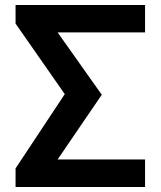

<svg xmlns="http://www.w3.org/2000/svg" viewBox="-20 -745 640 765"><path d="M42 -74 238 -370 42 -651V-725H558V-616H209.5L385.5 -367.5L209.5 -109.5H558V0H42Z"/></svg>

Font: JuliaMono ExtraBold
Style: Regular
Weight: 800
Monospace: yes
Designer: cormullion
Foundry: corm
Version: Version 0.055; ttfautohint (v1.8.4)